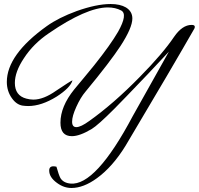

<svg xmlns="http://www.w3.org/2000/svg" viewBox="-20 -682 990 956"><path d="M948 -540C949 -543 950 -545 950 -548C950 -555 945 -558 934 -558C903 -558 874 -538 847 -499C810 -444 753 -377 676 -299C589 -210 505 -137 425 -80C396 -59 375 -49 360 -49C346 -49 339 -58 339 -76C339 -95 346 -119 360 -150C374 -181 389 -206 406 -226C488 -325 546 -401 580 -453C619 -513 639 -559 639 -590C639 -614 628 -632 607 -645C588 -656 563 -662 531 -662C483 -662 427 -650 362 -627C302 -605 252 -580 213 -552C80 -457 14 -364 14 -274C14 -243 23 -215 40 -192C55 -171 73 -159 93 -156C102 -155 111 -154 120 -154C165 -154 212 -170 262 -201C307 -230 334 -257 341 -282C335 -280 308 -263 259 -230C218 -201 180 -186 146 -186C134 -186 122 -188 111 -191C73 -201 54 -227 54 -269C54 -306 69 -347 99 -392C130 -440 172 -482 224 -517C348 -602 446 -645 517 -645C542 -645 564 -640 583 -630C606 -618 601 -583 568 -524C543 -481 504 -426 449 -357C416 -316 382 -276 349 -236C304 -180 281 -125 281 -71C281 -26 300 -4 338 -4C364 -4 397 -16 437 -40C457 -52 494 -85 549 -140C575 -166 631 -224 717 -314L821 -425L641 -104C518 128 414 240 331 232C308 230 291 221 281 205C276 196 269 177 261 148C256 147 251 146 246 146C232 146 225 153 225 167C225 190 238 210 264 229C287 246 311 254 336 254C375 254 418 238 463 205C514 168 562 114 605 44C763 -221 877 -416 948 -540Z"/></svg>

Font: AlexBrush
Style: Regular
Weight: 400
Designer: Robert E. Leuschke
Foundry: Robert E. Leuschke
Version: Version 1.001